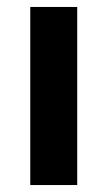

<svg xmlns="http://www.w3.org/2000/svg" viewBox="-20 -532 310 552"><path d="M67 0V-512H202V0Z"/></svg>

Font: DM Sans 12pt
Style: Bold
Weight: 700
Version: Version 4.004;gftools[0.9.30]